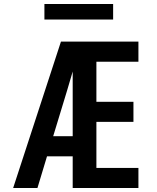

<svg xmlns="http://www.w3.org/2000/svg" viewBox="-20 -944 790 964"><path d="M46 0 286 -735H388Q371 -673 353 -612Q335 -551 317 -490L247 -260H345V-159H216L168 0ZM345 0V-735H675V-634H464V-433H650V-332H464V-101H675V0ZM203 -846V-924H548V-846Z"/></svg>

Font: Iosevka Aile
Style: Bold
Weight: 700
Designer: Belleve Invis
Foundry: Belleve Invis
Version: Version 28.0.1; ttfautohint (v1.8.4)